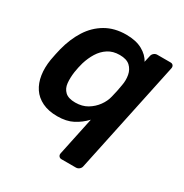

<svg xmlns="http://www.w3.org/2000/svg" viewBox="-166 -662 946 985"><g transform="rotate(30 306.5 -170.0)"><path d="M333 190Q323 190 317.5 183Q312 176 314 166L362 -61Q332 -29 294.5 -9.5Q257 10 203 10Q151 10 114 -8Q77 -26 56 -57.5Q35 -89 28.5 -131.5Q22 -174 30 -224Q33 -242 37 -260Q41 -278 45 -295Q63 -365 96.5 -417.5Q130 -470 181.5 -500Q233 -530 302 -530Q360 -530 398 -509Q436 -488 452 -456L461 -496Q463 -506 471.5 -513Q480 -520 490 -520H569Q580 -520 585 -513Q590 -506 588 -496L448 166Q446 176 437.5 183Q429 190 418 190ZM248 -97Q289 -97 319 -115Q349 -133 369 -160.5Q389 -188 396 -218Q401 -237 405 -257Q409 -277 412 -295Q418 -326 412.5 -355.5Q407 -385 386.5 -404Q366 -423 325 -423Q285 -423 256.5 -404.5Q228 -386 209.5 -356Q191 -326 180 -290Q176 -275 172.5 -260Q169 -245 167 -230Q162 -194 165 -164Q168 -134 187.5 -115.5Q207 -97 248 -97Z"/></g></svg>

Font: Rubik Medium
Style: Italic
Weight: 500
Italic angle: -12°
Designer: Hubert and Fischer
Foundry: Hubert and Fischer
Version: Version 2.300;gftools[0.9.30]